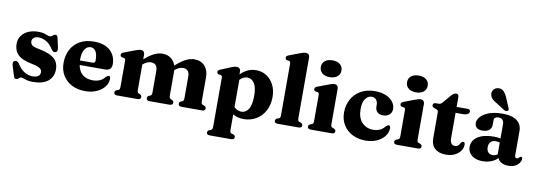

<svg xmlns="http://www.w3.org/2000/svg" viewBox="-69 -1220 5379 1924"><g transform="rotate(10 2621.0 -258.0)"><path d="M251.5 -436.5Q219.5 -436.5 202.8 -421.8Q186 -407 186 -385Q186 -365 200.2 -349.5Q214.5 -334 267.5 -323.5Q353 -307.5 398.5 -282.8Q444 -258 461 -224.8Q478 -191.5 478 -150Q478 -74.5 425 -30.8Q372 13 269.5 13Q234 13 212 7.2Q190 1.5 176.2 -4.2Q162.5 -10 152 -10Q140.5 -10 133.2 -4.2Q126 1.5 119 7.5Q112 13.5 101 13.5Q90 13.5 84.8 7.2Q79.5 1 74.5 -15L44.5 -109Q31.5 -153 57 -163Q82 -172.5 101 -144Q135 -90 174.5 -65.8Q214 -41.5 258.5 -41.5Q297 -41.5 316 -56.5Q335 -71.5 335 -96.5Q335 -112 327 -123.8Q319 -135.5 296.5 -145.2Q274 -155 229.5 -164Q126.5 -184 85.5 -226.2Q44.5 -268.5 44.5 -336Q44.5 -382.5 69.5 -417.5Q94.5 -452.5 138 -472Q181.5 -491.5 238.5 -491.5Q275 -491.5 296.8 -485.5Q318.5 -479.5 332.2 -473.2Q346 -467 359 -467Q371.5 -467 379.8 -473.2Q388 -479.5 395.5 -485.5Q403 -491.5 414 -491.5Q434 -491.5 439 -462L459 -371.5Q463 -349.5 460.2 -337.8Q457.5 -326 444.5 -321Q431 -315.5 420.8 -321.5Q410.5 -327.5 399.5 -343.5Q366.5 -395 328 -415.8Q289.5 -436.5 251.5 -436.5Z M1029.5 -300.5Q1029.5 -235.5 962.5 -235.5H704Q716 -170 756.5 -138.5Q797 -107 858.5 -107Q897 -107 927.2 -119.5Q957.5 -132 979.5 -159.5Q991.5 -170.5 998 -174.8Q1004.5 -179 1011 -179Q1020 -179 1024 -170.5Q1028 -162 1028 -149.5Q1027 -106 998 -69Q969 -32 918 -9.5Q867 13 800.5 13Q726 13 667.5 -16.8Q609 -46.5 575.2 -100.8Q541.5 -155 541.5 -227Q541.5 -306 573 -365.5Q604.5 -425 663.8 -458.2Q723 -491.5 807 -491.5Q915 -491.5 972.2 -437.8Q1029.5 -384 1029.5 -300.5ZM699 -291.5Q699 -286 699 -281H827.5Q854 -281 854 -305.5Q854 -369.5 834.8 -400Q815.5 -430.5 783 -430.5Q746.5 -430.5 722.8 -395Q699 -359.5 699 -291.5Z M1321.5 -451.5V-402Q1378 -451.5 1421 -471.5Q1464 -491.5 1502.5 -491.5Q1553.5 -491.5 1588.8 -465.5Q1624 -439.5 1638.5 -394.5Q1698.5 -448 1743.2 -469.8Q1788 -491.5 1828 -491.5Q1893.5 -491.5 1933 -448.8Q1972.5 -406 1972.5 -335.5V-94Q1972.5 -75.5 1976.2 -67.5Q1980 -59.5 1988.5 -56.5L2003 -51.5Q2023 -43 2023 -25.5Q2023 0 1990 0H1783Q1749.5 0 1749.5 -27Q1749.5 -43 1765.5 -51L1780 -56.5Q1788.5 -60.5 1792.2 -68Q1796 -75.5 1796 -94V-310Q1796 -386 1730.5 -386Q1689.5 -386 1649 -351L1646.5 -349Q1647 -342.5 1647 -335.5V-94Q1647 -75.5 1650.8 -68Q1654.5 -60.5 1663.5 -56.5L1677 -51Q1693 -43 1693 -27Q1693 0 1659.5 0H1457.5Q1424 0 1424 -27Q1424 -43 1440 -51L1454.5 -56.5Q1463 -60.5 1466.8 -68Q1470.5 -75.5 1470.5 -94V-310Q1470.5 -386 1405 -386Q1364 -386 1323.5 -351L1321.5 -349.5V-93.5Q1321.5 -75 1325.2 -67.8Q1329 -60.5 1337.5 -56.5L1351.5 -51Q1367.5 -43 1367.5 -27Q1367.5 0 1334 0H1127Q1094 0 1094 -25.5Q1094 -43 1114 -51.5L1129.5 -56.5Q1137.5 -59.5 1141.2 -67.2Q1145 -75 1145 -93V-353Q1145 -367.5 1141 -373.8Q1137 -380 1128 -382L1109.5 -384.5Q1091 -390 1091 -407Q1091 -417.5 1096.8 -423.5Q1102.5 -429.5 1118 -435.5L1219.5 -474Q1242 -482.5 1255.8 -486.5Q1269.5 -490.5 1282.5 -490.5Q1301.5 -490.5 1311.5 -479.5Q1321.5 -468.5 1321.5 -451.5Z M2297.5 -451.5V-420.5Q2331 -454.5 2370.5 -473Q2410 -491.5 2456 -491.5Q2515.5 -491.5 2562.5 -461.2Q2609.5 -431 2636.5 -377.2Q2663.5 -323.5 2663.5 -254Q2663.5 -173 2630.5 -113Q2597.5 -53 2541.2 -20Q2485 13 2415 13Q2352.5 13 2305.5 -15.5V139.5Q2305.5 158 2309.2 165.8Q2313 173.5 2321.5 176.5L2340 181.5Q2360.5 189.5 2360.5 207.5Q2360.5 233 2327 233H2111Q2078 233 2078 207.5Q2078 190 2098 181.5L2113.5 176.5Q2121.5 173.5 2125.2 165.8Q2129 158 2129 140V-353Q2129 -367.5 2125 -373.8Q2121 -380 2112 -382L2093.5 -384.5Q2075 -389.5 2075 -407Q2075 -417.5 2080.8 -423Q2086.5 -428.5 2102 -435L2195.5 -474Q2217 -483 2231 -486.8Q2245 -490.5 2256.5 -490.5Q2277 -490.5 2287.2 -479.5Q2297.5 -468.5 2297.5 -451.5ZM2382.5 -403.5Q2339.5 -403.5 2305.5 -367V-89.5Q2339.5 -56 2381.5 -56Q2424.5 -56 2452.2 -98.5Q2480 -141 2480 -235.5Q2480 -323 2452.5 -363.2Q2425 -403.5 2382.5 -403.5Z M2955 -710.5V-93.5Q2955 -75 2958.8 -67.2Q2962.5 -59.5 2971 -56.5L2985.5 -51.5Q3006 -43.5 3006 -25.5Q3006 0 2973 0H2760.5Q2727.5 0 2727.5 -25.5Q2727.5 -43 2747.5 -51.5L2763 -56.5Q2771 -59.5 2774.8 -67.2Q2778.5 -75 2778.5 -93V-612Q2778.5 -626.5 2774.5 -632.5Q2770.5 -638.5 2761.5 -641L2743 -643.5Q2724.5 -648.5 2724.5 -666Q2724.5 -676.5 2730.2 -682.5Q2736 -688.5 2751.5 -694.5L2853 -733Q2876.5 -742 2890.2 -745.5Q2904 -749 2914 -749Q2934.5 -749 2944.8 -738.2Q2955 -727.5 2955 -710.5Z M3192 -550.5Q3144 -550.5 3115.5 -574Q3087 -597.5 3087 -636.5Q3087 -675.5 3115.5 -698.5Q3144 -721.5 3192 -721.5Q3240.5 -721.5 3269 -698.5Q3297.5 -675.5 3297.5 -636.5Q3297.5 -597.5 3269 -574Q3240.5 -550.5 3192 -550.5ZM3291.5 -451.5V-93.5Q3291.5 -75 3295.2 -67.2Q3299 -59.5 3307.5 -56.5L3322 -51.5Q3342.5 -43.5 3342.5 -25.5Q3342.5 0 3309.5 0H3097Q3064 0 3064 -25.5Q3064 -43 3084 -51.5L3099.5 -56.5Q3107.5 -60 3111.2 -67.5Q3115 -75 3115 -93V-353Q3115 -367.5 3111 -373.8Q3107 -380 3098 -382L3079.5 -384.5Q3061 -390 3061 -407Q3061 -417.5 3066.8 -423.5Q3072.5 -429.5 3088 -435.5L3189.5 -474Q3213 -483 3226.8 -486.8Q3240.5 -490.5 3250.5 -490.5Q3271 -490.5 3281.2 -479.5Q3291.5 -468.5 3291.5 -451.5Z M3874 -345Q3874 -311.5 3849.8 -288.8Q3825.5 -266 3785 -266Q3745.5 -266 3725.2 -287.2Q3705 -308.5 3705 -342V-357.5Q3705 -391 3688 -410.8Q3671 -430.5 3642 -430.5Q3605 -430.5 3579 -395Q3553 -359.5 3553 -291.5Q3553 -201 3597.8 -154Q3642.5 -107 3712 -107Q3786.5 -107 3829 -159Q3841 -170.5 3847.2 -174.5Q3853.5 -178.5 3860 -178.5Q3869 -178.5 3873.2 -170Q3877.5 -161.5 3877.5 -149Q3876 -105.5 3847.5 -68.5Q3819 -31.5 3769.2 -9.2Q3719.5 13 3654.5 13Q3580 13 3521.5 -16.8Q3463 -46.5 3429.2 -100.8Q3395.5 -155 3395.5 -227Q3395.5 -302.5 3428.5 -362.5Q3461.5 -422.5 3521.8 -457Q3582 -491.5 3664 -491.5Q3729 -491.5 3776 -471.8Q3823 -452 3848.5 -418.8Q3874 -385.5 3874 -345Z M4069.5 -550.5Q4021.5 -550.5 3993 -574Q3964.5 -597.5 3964.5 -636.5Q3964.5 -675.5 3993 -698.5Q4021.5 -721.5 4069.5 -721.5Q4118 -721.5 4146.5 -698.5Q4175 -675.5 4175 -636.5Q4175 -597.5 4146.5 -574Q4118 -550.5 4069.5 -550.5ZM4169 -451.5V-93.5Q4169 -75 4172.8 -67.2Q4176.5 -59.5 4185 -56.5L4199.5 -51.5Q4220 -43.5 4220 -25.5Q4220 0 4187 0H3974.5Q3941.5 0 3941.5 -25.5Q3941.5 -43 3961.5 -51.5L3977 -56.5Q3985 -60 3988.8 -67.5Q3992.5 -75 3992.5 -93V-353Q3992.5 -367.5 3988.5 -373.8Q3984.5 -380 3975.5 -382L3957 -384.5Q3938.5 -390 3938.5 -407Q3938.5 -417.5 3944.2 -423.5Q3950 -429.5 3965.5 -435.5L4067 -474Q4090.5 -483 4104.2 -486.8Q4118 -490.5 4128 -490.5Q4148.5 -490.5 4158.8 -479.5Q4169 -468.5 4169 -451.5Z M4298 -421 4279 -427.5Q4256.5 -435.5 4256.5 -453Q4256.5 -478 4287 -478H4316Q4326.5 -478 4334.8 -482.8Q4343 -487.5 4354 -500L4421.5 -579.5Q4447.5 -608.5 4470.5 -608.5Q4497 -608.5 4497 -577V-478H4607Q4636.5 -478 4636.5 -455.5Q4636.5 -439.5 4620.5 -428.5Q4604.5 -417.5 4569 -417.5H4497V-162.5Q4497 -89.5 4547.5 -89.5Q4566 -89.5 4576.2 -97.8Q4586.5 -106 4592.8 -117Q4599 -128 4605.2 -136.5Q4611.5 -145 4622.5 -145Q4641.5 -145 4641.5 -118.5Q4641.5 -83 4619.8 -53.2Q4598 -23.5 4560.5 -5.8Q4523 12 4474.5 12Q4401.5 12 4361 -23.8Q4320.5 -59.5 4320.5 -131.5V-389.5Q4320.5 -403.5 4315.2 -410Q4310 -416.5 4298 -421Z M4694.5 -105.5Q4694.5 -171.5 4753.5 -210.5Q4812.5 -249.5 4918.5 -249.5Q4956 -249.5 4985 -242.5V-389Q4985 -416 4970.8 -431.5Q4956.5 -447 4931.5 -447Q4910.5 -447 4897.5 -437.5Q4884.5 -428 4884.5 -414V-364.5Q4884.5 -328.5 4860 -308.8Q4835.5 -289 4791 -289Q4752 -289 4733 -306Q4714 -323 4714 -353Q4714 -385.5 4742 -417.2Q4770 -449 4825.5 -470Q4881 -491 4964 -491Q5063 -491 5111.2 -453Q5159.5 -415 5159.5 -349.5V-100Q5159.5 -75 5180.5 -75Q5190 -75 5195.2 -80Q5200.5 -85 5205 -89.5Q5208 -93 5211.5 -95.5Q5215 -98 5219.5 -98Q5234 -98 5234 -78.5Q5234 -59 5220 -37.8Q5206 -16.5 5178.5 -1.8Q5151 13 5110 13Q5067.5 13 5038.2 -3Q5009 -19 5000.5 -46Q4973 -17.5 4932 -2.2Q4891 13 4846 13Q4778 13 4736.2 -20.2Q4694.5 -53.5 4694.5 -105.5ZM4873.5 -136Q4873.5 -101 4890.5 -83Q4907.5 -65 4934.5 -65Q4961.5 -65 4985 -80.5V-200.5Q4965.5 -207.5 4944 -207.5Q4911 -207.5 4892.2 -188.8Q4873.5 -170 4873.5 -136ZM4968 -659 5009.5 -561Q5014 -552.5 5015.5 -544.5Q5017 -536.5 5010 -529.5Q5004 -524 4994 -523.8Q4984 -523.5 4975 -527.5L4886 -584Q4854 -601 4837 -619.5Q4820 -638 4816.5 -664.5Q4813 -688 4828.2 -709.5Q4843.5 -731 4874 -734.5Q4907.5 -739 4929.5 -718Q4951.5 -697 4968 -659Z"/></g></svg>

Font: Fraunces 9pt S000
Style: Bold
Weight: 700
Version: Version 1.000; ttfautohint (v1.8.3)